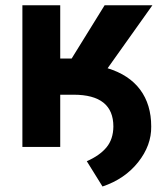

<svg xmlns="http://www.w3.org/2000/svg" viewBox="-20 -548 611 716"><path d="M381.3 -293.5Q461.4 -269 502.7 -213.6Q543.9 -158.2 543.9 -76.2Q544.9 -5.9 495.1 56.9Q445.3 119.6 362.3 147.5L303.7 53.2Q351.6 32.2 377 1.7Q402.3 -28.8 402.8 -76.2Q402.8 -194.8 254.4 -194.8H204.6V0H63.5V-528.3H204.6V-329.6H247.1L370.1 -528.3H548.3Z"/></svg>

Font: Roboto-o
Style: o-Bold
Weight: 700
Designer: Google
Version: Version 2.134; 2016; ttfautohint (v1.6)